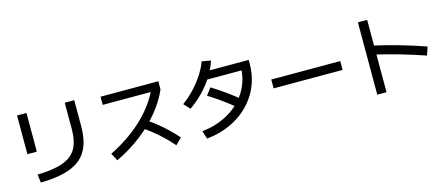

<svg xmlns="http://www.w3.org/2000/svg" viewBox="-55 -1478 5109 2205"><g transform="rotate(-15 2500.0 -376.0)"><path d="M215 -53Q359 -57 458 -80.5Q557 -104 617 -151.5Q677 -199 703.5 -275.5Q730 -352 730 -463V-770H843V-465Q843 -331 809 -235.5Q775 -140 701.5 -79Q628 -18 511 12Q394 42 228 45ZM163 -310V-770H275V-310Z M1095 -65Q1246 -140 1369 -233Q1492 -326 1583 -433.5Q1674 -541 1728 -658L1759 -633H1145V-730H1832V-633Q1776 -503 1675.5 -381Q1575 -259 1440 -155.5Q1305 -52 1143 25ZM1842 34Q1785 -31 1729.5 -84Q1674 -137 1615 -183.5Q1556 -230 1488 -273L1557 -349Q1658 -284 1745.5 -208.5Q1833 -133 1916 -39Z M2172 -45Q2282 -56 2376.5 -91.5Q2471 -127 2547.5 -182.5Q2624 -238 2678 -310.5Q2732 -383 2761 -469.5Q2790 -556 2790 -653L2835 -603H2345V-698H2898V-653Q2898 -540 2865.5 -439.5Q2833 -339 2772 -255Q2711 -171 2625.5 -106.5Q2540 -42 2433.5 -2Q2327 38 2203 51ZM2040 -402Q2115 -456 2179.5 -524.5Q2244 -593 2294 -669.5Q2344 -746 2372 -822L2478 -803Q2448 -712 2395.5 -627.5Q2343 -543 2270.5 -467.5Q2198 -392 2108 -329ZM2666 -180Q2578 -252 2494.5 -313Q2411 -374 2329 -425L2392 -507Q2484 -450 2568.5 -388.5Q2653 -327 2730 -262Z M3090 -308V-413H3910V-308Z M4889 -216Q4732 -270 4577.5 -314Q4423 -358 4286 -389L4313 -489Q4457 -458 4615 -412.5Q4773 -367 4922 -315ZM4221 70V-790H4331V70Z"/></g></svg>

Font: M PLUS 1 Medium
Style: Regular
Weight: 500
Designer: Coji Morishita
Foundry: UNDERFOREST DESIGN
Version: Version 1.001